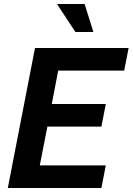

<svg xmlns="http://www.w3.org/2000/svg" viewBox="-20 -940 663 960"><path d="M19 0H487L509 -113H179L217 -307H487L509 -420H239L271 -587H601L623 -700H155ZM357 -780H447L403 -920H265Z"/></svg>

Font: Uncut Sans
Style: Bold Italic
Weight: 700
Italic angle: -11°
Designer: Kasper Nordkvist
Foundry: UNCUT.wtf
Version: Version 1.304;Glyphs 3.2 (3246)